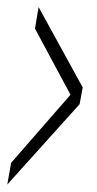

<svg xmlns="http://www.w3.org/2000/svg" viewBox="-54 -506 266 527"><path d="M-34 0.5 164.5 -220 173 -266 52 -486.5 42 -427.5 139.5 -246 -23.5 -59Z"/></svg>

Font: Anybody ExtraCondensed Light
Style: Italic
Weight: 300
Width: 2
Italic angle: -10°
Version: Version 1.113;gftools[0.9.25]